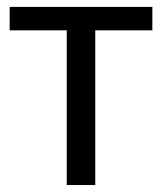

<svg xmlns="http://www.w3.org/2000/svg" viewBox="-20 -532 466 552"><path d="M418 -444.8H253.9V0H171.9V-444.8H7.8V-512.2H418Z"/></svg>

Font: Lorenzo Sans
Style: Regular
Weight: 400
Foundry: Intel Corporation
Version: Version 1.00; ttfautohint (v1.5)